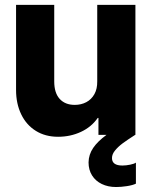

<svg xmlns="http://www.w3.org/2000/svg" viewBox="-20 -545 617 776"><path d="M44.9 -181.6V-525.4H199.2V-215.8Q199.2 -169.4 221.2 -145.3Q243.2 -121.1 282.2 -121.1Q308.1 -121.1 328.9 -132.1Q349.6 -143.1 361.6 -164.6Q373.5 -186 373 -216.8V-525.4H527.3V0H526.4Q493.7 21 475.6 34.4Q457.5 47.9 445.1 63Q432.6 78.1 432.6 93.8Q432.6 124 474.6 124Q489.3 124 505.9 120.6Q522.5 117.2 529.3 112.3V197.3Q516.6 203.6 492.7 207.3Q468.8 210.9 449.2 210.9Q416.5 210.9 391.4 198.7Q366.2 186.5 352.1 164.1Q337.9 141.6 337.9 111.3Q338.4 79.6 356.7 52.7Q375 25.9 410.6 0H377.9V-68.4H375Q349.6 -31.7 307.1 -12Q264.6 7.8 214.8 7.8Q163.1 7.8 124.8 -16.1Q86.4 -40 65.7 -83Q44.9 -126 44.9 -181.6Z"/></svg>

Font: Reddit Sans Chocolate ExtraBold
Style: Regular
Weight: 800
Designer: Stephen Hutchings
Foundry: Reddit
Version: Version 1.011